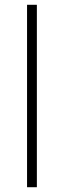

<svg xmlns="http://www.w3.org/2000/svg" viewBox="-20 -642 266 802"><path d="M93 -622H134V140H93Z"/></svg>

Font: Athiti Light
Style: Regular
Weight: 300
Designer: CadsonDemak Team
Foundry: CadsonDemak
Version: Version 1.033